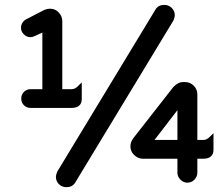

<svg xmlns="http://www.w3.org/2000/svg" viewBox="-20 -737 910 790"><path d="M710 -161.1V-283.7L615.7 -161.1ZM710 -26.4V-84H567.4Q547.4 -84 532 -99.4Q516.6 -114.7 516.6 -134Q516.6 -153.3 529.3 -169.4Q690.9 -376 691.7 -377Q692.4 -377.9 693.4 -378.9Q712.4 -399.4 733.4 -399.4H741.2Q762.2 -399.4 777.1 -384.5Q792 -369.6 792 -348.6V-161.1H817.4Q830.6 -161.1 843.3 -174.3L858.4 -189V-120.1Q858.4 -104 849.1 -94.7Q838.4 -84 817.4 -84H792V-26.4Q792 -9.8 779.3 2.9Q767.6 14.6 751 14.6Q734.9 14.6 722.4 2.2Q710 -10.3 710 -26.4ZM105.5 -370.1H154.3V-603L123.5 -588.9Q113.3 -584 105.5 -584Q89.8 -584 77.6 -596.2Q66.4 -607.4 66.4 -623Q66.4 -638.7 78.1 -650.9Q83.5 -656.2 90.8 -659.2L161.6 -695.8Q174.8 -701.2 183.1 -701.2Q191.4 -701.2 198.2 -699.7Q211.9 -696.3 221.7 -685.5Q236.3 -670.4 236.3 -649.4V-370.1H275.4Q288.6 -370.1 301.3 -383.3L316.4 -397.9V-329.1Q316.4 -313 307.1 -303.7Q296.4 -293 275.4 -293H105.5Q89.4 -293 78.4 -304Q67.4 -314.9 67.4 -331.3Q67.4 -347.7 78.6 -358.9Q89.8 -370.1 105.5 -370.1ZM210 -9.8Q210 -17.6 215.8 -31.2L620.6 -699.2Q631.8 -716.8 656.2 -716.8Q674.3 -716.8 686.8 -704.3Q699.2 -691.9 699.2 -673.8Q699.2 -666 693.4 -652.3L288.6 15.6Q277.3 33.2 252.9 33.2Q234.9 33.2 222.4 20.8Q210 8.3 210 -9.8Z"/></svg>

Font: YuPearl-SemiBold
Style: SemiBold
Weight: 600
Designer: Max Yao
Foundry: Max-Everyday
Version: Version 1.011; ttfautohint (v1.8.3)